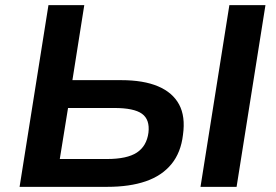

<svg xmlns="http://www.w3.org/2000/svg" viewBox="-20 -725 1072 745"><path d="M56 0 168 -705H307L261 -414H450Q537 -414 593.5 -390Q650 -366 675 -319.5Q700 -273 690 -202Q682 -133 645 -88Q608 -43 545.5 -21.5Q483 0 396 0ZM212 -108H395Q473 -108 511 -133Q549 -158 556 -210Q562 -261 531 -283.5Q500 -306 423 -306H244ZM758 0 870 -705H1010L898 0Z"/></svg>

Font: Nunito Sans 10pt SemiExpanded
Style: Bold Italic
Weight: 700
Width: 6
Italic angle: -9°
Designer: Vernon Adams
Foundry: Vernon Adams
Version: Version 3.101;gftools[0.9.27]